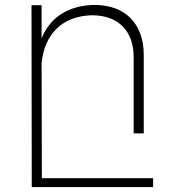

<svg xmlns="http://www.w3.org/2000/svg" viewBox="-20 -542 687 780"><path d="M150 182 149 -285C160 -404 234 -477 353 -480C460 -480 523 -417 523 -310V0H564V-318C564 -445 490 -522 363 -522C259 -520 184 -473 149 -386V-521H108L109 218H602V182Z"/></svg>

Font: Montserrat arm ExtraLight
Style: Regular
Weight: 275
Designer: Julieta Ulanovsky
Foundry: Julieta Ulanovsky
Version: Version 6.000;PS 006.000;hotconv 1.0.88;makeotf.lib2.5.64775